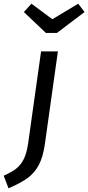

<svg xmlns="http://www.w3.org/2000/svg" viewBox="-91 -805 477 1038"><path d="M-71 145Q-29 126 -4.5 107.5Q20 89 36.5 57Q53 25 61 -29L131 -527H222L152 -29Q142 44 118.5 87.5Q95 131 57.5 158Q20 185 -45 213ZM366 -740 217 -627H157L38 -740L79 -785L192 -701L332 -785Z"/></svg>

Font: Fira Sans
Style: Italic
Weight: 400
Italic angle: -8°
Designer: bBox Type GmbH & Carrois Corporate GbR & Edenspiekermann AG
Foundry: bBox Type GmbH & Carrois Corporate GbR & Edenspiekermann AG
Version: Version 4.301